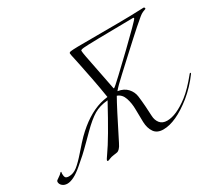

<svg xmlns="http://www.w3.org/2000/svg" viewBox="-212 -1164 1634 1480"><g transform="rotate(-30 605.0 -424.0)"><path d="M623 -764Q636 -698 659.5 -578.5Q683 -459 685 -448Q685 -445 689 -445Q695 -445 766 -512Q928 -664 1040 -776Q1093 -829 1093 -835Q1093 -841 1086 -841Q690 -837 644 -832Q615 -829 615 -821Q615 -806 623 -764ZM1196 -869Q1205 -869 1205 -855Q1205 -853 1198.5 -851.5Q1192 -850 1176.5 -843Q1161 -836 1144 -822Q1117 -800 1078.5 -766Q1040 -732 1009 -703.5Q978 -675 908.5 -611.5Q839 -548 794 -506Q727 -445 700 -412Q754 -404 784 -371Q814 -338 819.5 -295.5Q825 -253 828.5 -204.5Q832 -156 833.5 -116Q835 -76 856.5 -49.5Q878 -23 920 -23Q1001 -23 1112 -108Q1174 -156 1248 -248Q1252 -254 1256 -254Q1260 -254 1260 -250Q1260 -248 1258 -244Q1197 -161 1120 -98Q971 21 861 21Q805 21 780 -15.5Q755 -52 753 -107Q751 -162 751 -218.5Q751 -275 735 -322.5Q719 -370 678 -384Q638 -315 511 -61Q497 -32 485 -20Q473 -8 465 -5.5Q457 -3 431 0Q406 3 390.5 10Q375 17 371 17Q363 17 363 11Q363 4 389 -32Q457 -127 599 -389Q526 -383 475 -352.5Q424 -322 354 -252Q349 -247 297 -195Q245 -143 219.5 -120Q194 -97 149.5 -59Q105 -21 71 -4Q37 13 11 13Q-15 13 -32.5 -1.5Q-50 -16 -50 -37Q-50 -41 -48 -44.5Q-46 -48 -43.5 -50Q-41 -52 -34 -56.5Q-27 -61 -22 -65Q-14 -70 -8 -75Q-2 -80 0.5 -83Q3 -86 5 -88Q7 -90 8.5 -90.5Q10 -91 11 -91Q14 -91 14 -89Q14 -87 13 -81.5Q12 -76 12 -73Q12 -51 19 -40.5Q26 -30 50 -30Q88 -30 123.5 -57.5Q159 -85 214.5 -149Q270 -213 298 -241Q421 -363 545 -399Q574 -407 611 -412Q602 -472 596 -502Q587 -557 549 -743Q545 -763 539.5 -788Q534 -813 531 -827Q528 -841 528 -847Q528 -856 543.5 -858.5Q559 -861 608 -862Q676 -863 826.5 -863Q977 -863 1076 -865Z"/></g></svg>

Font: Miama Nueva
Style: Medium
Weight: 400
Italic angle: -28°
Version: Version 1.0